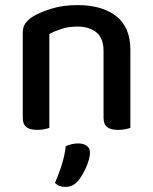

<svg xmlns="http://www.w3.org/2000/svg" viewBox="-20 -502 599 751"><path d="M385 -303Q385 -352 357.5 -375Q330 -398 283 -398Q248 -398 220.5 -389Q193 -380 173 -369V-2Q166 1 153.5 3.5Q141 6 126 6Q97 6 83 -5Q69 -16 69 -42V-372Q69 -395 78 -409Q87 -423 108 -437Q136 -454 181 -468Q226 -482 283 -482Q380 -482 435 -438.5Q490 -395 490 -307V-2Q483 1 470 3.5Q457 6 442 6Q413 6 399 -5Q385 -16 385 -42ZM235 229Q209 229 195 213Q211 177 222.5 139.5Q234 102 237 70Q261 59 286 59Q306 59 319 68Q332 77 332 95Q332 107 327.5 123Q323 139 316 154.5Q309 170 300.5 184Q292 198 284 207Q265 229 235 229Z"/></svg>

Font: Baloo 2 Latin Medium
Style: Regular
Weight: 500
Designer: Sarang Kulkarni and Ek Type
Foundry: Ek Type
Version: Version 1.001